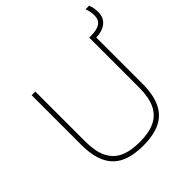

<svg xmlns="http://www.w3.org/2000/svg" viewBox="-229 -1066 1254 1254"><g transform="rotate(-45 398.0 -439.5)"><path d="M104 -283V-740H138V-278Q138 -188.5 164.8 -132.5Q191.5 -76.5 246.2 -50.2Q301 -24 387 -24Q473 -24 527.8 -50.2Q582.5 -76.5 609.2 -132.5Q636 -188.5 636 -278V-740H653Q707.5 -740 735.2 -758.8Q763 -777.5 763 -817Q763 -836.5 759.8 -852.8Q756.5 -869 750 -888H783Q790 -870 793 -854Q796 -838 796 -816Q796 -767 763 -738.5Q730 -710 669 -708V-283Q669 -180.5 638.5 -116Q608 -51.5 545.8 -21.2Q483.5 9 387 9Q290.5 9 228 -21.2Q165.5 -51.5 134.8 -116Q104 -180.5 104 -283Z"/></g></svg>

Font: Encode Sans Expanded Thin
Style: Regular
Weight: 250
Width: 7
Designer: Multiple Designers
Foundry: Impallari Type
Version: Version 2.000